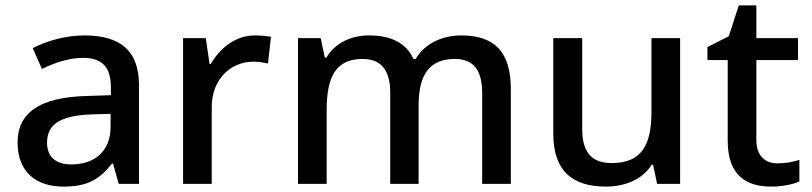

<svg xmlns="http://www.w3.org/2000/svg" viewBox="-20 -680 3001 710"><path d="M292 -549C220 -549 152 -528 101 -502L135 -425C181 -447 232 -466 287 -466C352 -466 390 -437 390 -358V-328L298 -325C127 -320 45 -263 45 -153C45 -41 117 10 214 10C304 10 347 -16 394 -75H398L419 0H494V-365C494 -491 427 -549 292 -549ZM317 -257 389 -259V-212C389 -118 327 -72 244 -72C191 -72 154 -96 154 -152C154 -215 194 -252 317 -257Z M923 -549C849 -549 793 -501 759 -443H755L741 -539H657V0H763V-284C763 -390 836 -452 917 -452C934 -452 956 -449 971 -445L982 -544C966 -547 942 -549 923 -549Z M1686 -549C1618 -549 1552 -521 1517 -462H1509C1482 -521 1426 -549 1345 -549C1281 -549 1220 -523 1187 -467H1181L1166 -539H1082V0H1188V-272C1188 -394 1220 -462 1321 -462C1390 -462 1423 -420 1423 -337V0H1528V-290C1528 -401 1566 -462 1662 -462C1731 -462 1763 -420 1763 -337V0H1869V-351C1869 -490 1807 -549 1686 -549Z M2495 -539H2389V-266C2389 -144 2353 -77 2242 -77C2167 -77 2133 -118 2133 -202V-539H2026V-186C2026 -49 2095 10 2221 10C2289 10 2355 -15 2390 -71H2395L2410 0H2495Z M2855 -76C2809 -76 2777 -104 2777 -162V-458H2931V-539H2777V-660H2712L2675 -546L2596 -506V-458H2671V-160C2671 -27 2744 10 2832 10C2871 10 2913 2 2936 -9V-89C2914 -81 2883 -76 2855 -76Z"/></svg>

Font: Noto Sans Bengali UI Medium
Style: Regular
Weight: 500
Designer: Jelle Bosma - Monotype Design Team
Foundry: Monotype Imaging Inc.
Version: Version 2.003